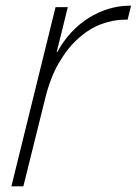

<svg xmlns="http://www.w3.org/2000/svg" viewBox="-20 -654 480 674"><path d="M428 -585H418Q379 -585 337.5 -570Q296 -555 257.5 -521.5Q219 -488 188 -435.5Q157 -383 139 -310L62 0H20L175 -629H218L179 -471H181Q202 -510 230.5 -540.5Q259 -571 292 -591.5Q325 -612 361.5 -623Q398 -634 434 -634H440Z"/></svg>

Font: TypoPRO Sinkin Sans
Style: 200 X Light Italic
Weight: 200
Italic angle: -112°
Designer: Keith Bates
Foundry: K-Type
Version: Sinkin Sans (version 1.0)  by Keith Bates   •   © 2014   www